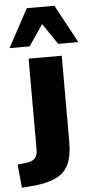

<svg xmlns="http://www.w3.org/2000/svg" viewBox="-114 -798 506 1028"><g transform="rotate(-5 139.5 -284.5)"><path d="M-39 193 -51 68 -2 62Q29 58 43 43Q57 28 57 -3V-492H235V-28Q235 46 213.5 92Q192 138 141.5 161Q91 184 5 190ZM-40 -557 71 -762H219L330 -557H222L145 -670L68 -557Z"/></g></svg>

Font: Nunito Sans Black
Style: Regular
Weight: 900
Designer: Vernon Adams
Foundry: Vernon Adams
Version: Version 3.006; ttfautohint (v1.8.3)